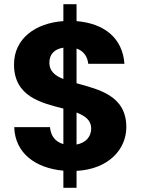

<svg xmlns="http://www.w3.org/2000/svg" viewBox="-20 -811 697 918"><path d="M283 -791V-710C149 -701 47 -626 47 -503C47 -349 177 -319 283 -292V-122C245 -133 223 -160 219 -203H48C52 -78 150 -7 283 5V87H346V6C499 -2 584 -97 584 -203C584 -355 452 -383 346 -413V-579C378 -568 398 -543 402 -506H575C566 -629 479 -699 346 -710V-791ZM216 -511C216 -554 243 -577 283 -583V-433C243 -449 216 -471 216 -511ZM346 -120V-273C387 -257 416 -236 416 -197C416 -157 390 -128 346 -120Z"/></svg>

Font: Malmofest
Style: Bold
Weight: 700
Designer: Jonny Pinhorn (Poppins), Kolossal
Version: Version 1.004;Glyphs 3.1.2 (3151)